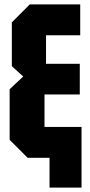

<svg xmlns="http://www.w3.org/2000/svg" viewBox="-20 -720 410 876"><path d="M106 0 24 -82V-313L86 -371L34 -418V-618L116 -700H346V-559H190V-429H344V-289H183V-141H352V136H206V0Z"/></svg>

Font: Tektur Condensed
Style: Bold
Weight: 700
Width: 3
Designer: Adam Jagosz
Foundry: Adam Jagosz
Version: Version 1.005;gftools[0.9.30]